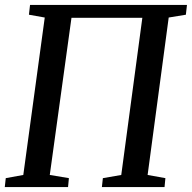

<svg xmlns="http://www.w3.org/2000/svg" viewBox="-20 -763 783 783"><path d="M-0.5 0 3.5 -36.5 75 -49.5 162.5 -691.5 98 -703 102.5 -743H742.5L738 -703L668 -691.5L582 -49.5L654.5 -36.5L651 0H395.5L399.5 -36.5L474.5 -49.5L560.5 -690.5H271.5L183 -49.5L261 -36.5L257.5 0Z"/></svg>

Font: Merriweather Text Regular
Style: Italic
Weight: 400
Italic angle: -7.8°
Designer: Eben Sorkin
Foundry: Eben Sorkin
Version: Version 2.100; ttfautohint (v1.7.19-72a1) -l 8 -r 50 -G 200 